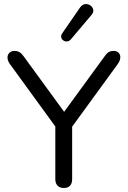

<svg xmlns="http://www.w3.org/2000/svg" viewBox="-20 -931 637 958"><path d="M298 7C326 7 340 -9 340 -37V-299L568 -612C592 -645 579 -677 547 -677C527 -677 515 -669 502 -650L300 -373L98 -650C86 -668 71 -677 53 -677C19 -677 6 -643 29 -612L256 -300V-37C256 -9 272 7 298 7ZM333 -734 437 -857C468 -892 408 -936 379 -893L290 -764C271 -736 311 -709 333 -734Z"/></svg>

Font: SN Pro Book
Style: Regular
Weight: 350
Designer: Tobias Whetton
Foundry: Supernotes
Version: Version 1.003;Glyphs 3.3 (3324)